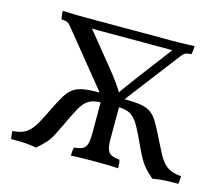

<svg xmlns="http://www.w3.org/2000/svg" viewBox="-98 -810 1110 950"><g transform="rotate(15 457.0 -335.0)"><path d="M442 -275 163 -618Q153 -630 142 -633Q131 -636 117 -636Q114 -647 113 -659.5Q112 -672 112 -679Q130 -678 148.5 -677.5Q167 -677 186.5 -676.5Q206 -676 225 -676H674Q693 -676 712.5 -676.5Q732 -677 751 -677.5Q770 -678 787 -679Q787 -672 786 -659.5Q785 -647 782 -636Q769 -636 757.5 -633Q746 -630 735 -616L474 -275ZM159 9Q137 5 117.5 3Q98 1 77 0.5Q56 0 29 0Q28 -7 27 -14Q26 -21 25.5 -28Q25 -35 25 -40Q57 -42 78 -51Q99 -60 114.5 -77Q130 -94 144 -119.5Q158 -145 175 -180Q201 -234 220 -265.5Q239 -297 261.5 -312Q284 -327 319.5 -331.5Q355 -336 415 -336V-290Q374 -290 350 -275.5Q326 -261 307 -226.5Q288 -192 260 -132Q244 -98 232 -75Q220 -52 203.5 -33.5Q187 -15 159 9ZM336 3Q336 -11 337 -21.5Q338 -32 341 -40Q368 -42 383 -49.5Q398 -57 404 -75.5Q410 -94 410 -127V-329H504V-127Q504 -94 510 -75.5Q516 -57 531.5 -49.5Q547 -42 573 -40Q576 -32 577 -21.5Q578 -11 578 3Q548 1 517 0.5Q486 0 457 0Q428 0 395 0.5Q362 1 336 3ZM755 9Q727 -15 711 -33.5Q695 -52 682.5 -75Q670 -98 654 -132Q627 -192 607.5 -226.5Q588 -261 564.5 -275.5Q541 -290 499 -290V-336Q560 -336 596 -331.5Q632 -327 654 -312Q676 -297 694.5 -265.5Q713 -234 739 -180Q756 -146 769.5 -120.5Q783 -95 798.5 -78Q814 -61 835.5 -51.5Q857 -42 889 -40Q889 -35 888.5 -28Q888 -21 887.5 -14Q887 -7 885 0Q858 0 837 0.5Q816 1 796.5 3Q777 5 755 9ZM473 -343Q491 -372 511 -399Q531 -426 565 -471L698 -647L714 -631H232L263 -645L408 -467Q436 -433 457.5 -402.5Q479 -372 495 -343Z"/></g></svg>

Font: Vollkorn
Style: Regular
Weight: 400
Designer: Friedrich Althausen
Foundry: Friedrich Althausen
Version: Version 5.001